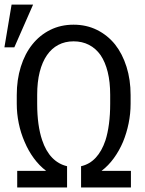

<svg xmlns="http://www.w3.org/2000/svg" viewBox="-22 -830 643 850"><path d="M336.9 -94.2V0H557.6V-73.7H427.7Q458 -96.7 481.9 -129.6Q505.9 -162.6 522.5 -201.7Q538.6 -240.7 547.4 -283.9Q556.2 -327.1 556.2 -370.6V-409.2Q556.2 -477.1 538.1 -534.4Q520 -591.8 487.3 -633.3Q454.1 -674.3 407.5 -697.5Q360.8 -720.7 303.7 -720.7Q246.6 -720.7 200.2 -697.5Q153.8 -674.3 121.1 -633.3Q87.9 -591.8 70.1 -534.4Q52.2 -477.1 52.2 -409.2V-370.6Q52.2 -327.1 61 -284.2Q69.8 -241.2 86.9 -202.1Q103.5 -162.6 127.7 -129.6Q151.9 -96.7 182.1 -73.7H54.2V0H274.9V-94.2Q236.8 -103 208.7 -132.1Q180.7 -161.1 164.6 -209.5Q153.8 -241.2 148.2 -281.7Q142.6 -322.3 142.6 -370.6V-410.2Q142.6 -467.3 153.8 -511.5Q165 -555.7 186 -585.9Q206.5 -615.7 236.3 -631.3Q266.1 -647 303.7 -647Q341.8 -647 372.1 -631.3Q402.3 -615.7 423.3 -585.9Q443.8 -555.7 454.8 -511.5Q465.8 -467.3 465.8 -410.2V-370.6Q465.8 -322.3 460.4 -281.5Q455.1 -240.7 444.8 -208.5Q428.7 -160.6 401.6 -131.6Q374.5 -102.5 336.9 -94.2ZM29.3 -809.6 -2.4 -620.6H41.5L124.5 -809.6Z"/></svg>

Font: Roboto Mono
Style: Regular
Weight: 400
Monospace: yes
Designer: Google
Version: Version 3.000